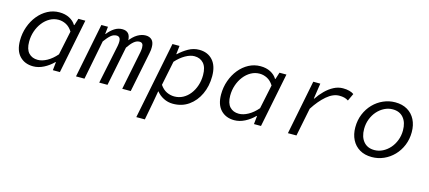

<svg xmlns="http://www.w3.org/2000/svg" viewBox="-54 -976 3708 1660"><g transform="rotate(15 1800.0 -146.5)"><path d="M218.7 12Q143.4 12 97.7 -35.7Q52 -83.3 52 -174.4Q52 -239.6 72.8 -298Q93.5 -356.5 130 -401.5Q166.6 -446.5 215 -472.3Q263.5 -498.1 319.3 -498.1Q371.1 -498.1 409.5 -478.1Q447.9 -458.1 467.7 -424.7H471.7L491.2 -486.1H553.5L456 0H393L400.6 -73.6H396.6Q358.8 -35.3 312.2 -11.7Q265.7 12 218.7 12ZM242.4 -52.3Q281.6 -52.3 325.3 -76.4Q369 -100.4 408.6 -146.3L453.6 -361.7Q429 -400.7 396.2 -417.2Q363.4 -433.8 329.1 -433.8Q287.6 -433.8 251.5 -413.6Q215.3 -393.3 188.3 -358.5Q161.3 -323.8 146 -279.1Q130.8 -234.4 130.8 -185.6Q130.8 -117.6 161.2 -84.9Q191.5 -52.3 242.4 -52.3Z M600 0 697 -486H756L749 -420H752Q781 -457 813.5 -477.5Q846 -498 883 -498Q917 -498 936 -478.5Q955 -459 956 -415L944 -404Q982 -455 1019 -476.5Q1056 -498 1092 -498Q1127 -498 1147.5 -477.5Q1168 -457 1168 -413Q1168 -400 1167 -388Q1166 -376 1162 -358L1090 0H1014L1084 -348Q1086 -360 1087 -369Q1088 -378 1088 -386Q1088 -411 1079.5 -421.5Q1071 -432 1054 -432Q1028 -432 1004 -412Q980 -392 953 -352L882 0H808L880 -348Q882 -360 883 -369Q884 -378 884 -386Q884 -411 874.5 -421.5Q865 -432 849 -432Q821 -432 797.5 -412Q774 -392 745 -352L676 0Z M1194.8 205.1 1333.3 -486.1H1396.3L1387.8 -410.5H1391.4Q1429.3 -446.6 1474.8 -472.4Q1520.2 -498.1 1570.9 -498.1Q1647.2 -498.1 1692.2 -448.2Q1737.2 -398.4 1737.2 -305.4Q1737.2 -217.2 1703.6 -145Q1670 -72.8 1610 -30.4Q1550 12 1470 12Q1424.1 12 1385.6 -7.9Q1347 -27.7 1323.2 -58.4H1320L1301.6 45.7L1271.3 205.1ZM1464.6 -52.3Q1507 -52.3 1542.2 -71.3Q1577.4 -90.3 1603.4 -123.8Q1629.4 -157.2 1643.9 -201Q1658.5 -244.7 1658.5 -294.2Q1658.5 -364.8 1627.6 -399.3Q1596.7 -433.8 1545.4 -433.8Q1508.1 -433.8 1464.4 -408.9Q1420.7 -384 1381.4 -340.1L1336.8 -121.9Q1363 -83.9 1396.3 -68.1Q1429.7 -52.3 1464.6 -52.3Z M2018.7 12Q1943.4 12 1897.7 -35.7Q1852 -83.3 1852 -174.4Q1852 -239.6 1872.8 -298Q1893.5 -356.5 1930 -401.5Q1966.6 -446.5 2015 -472.3Q2063.5 -498.1 2119.3 -498.1Q2171.1 -498.1 2209.5 -478.1Q2247.9 -458.1 2267.7 -424.7H2271.7L2291.2 -486.1H2353.5L2256 0H2193L2200.6 -73.6H2196.6Q2158.8 -35.3 2112.2 -11.7Q2065.7 12 2018.7 12ZM2042.4 -52.3Q2081.6 -52.3 2125.3 -76.4Q2169 -100.4 2208.6 -146.3L2253.6 -361.7Q2229 -400.7 2196.2 -417.2Q2163.4 -433.8 2129.1 -433.8Q2087.6 -433.8 2051.5 -413.6Q2015.3 -393.3 1988.3 -358.5Q1961.3 -323.8 1946 -279.1Q1930.8 -234.4 1930.8 -185.6Q1930.8 -117.6 1961.2 -84.9Q1991.5 -52.3 2042.4 -52.3Z M2496.9 0 2593.6 -486.5 2656.6 -486.1 2635.8 -347.2H2639.8Q2667 -388.5 2701.6 -422.7Q2736.2 -456.9 2775.7 -477.5Q2815.1 -498.1 2857.5 -498.1Q2889.8 -498.1 2914.2 -491.6Q2938.7 -485.2 2955.5 -473L2924.7 -407.1Q2906.8 -418.9 2887.4 -423.5Q2867.9 -428.1 2843.8 -428.1Q2787.7 -428.1 2731.2 -379.9Q2674.8 -331.7 2624.3 -252.8L2573.4 0Z M3249.7 12Q3186 12 3140.6 -14.9Q3095.1 -41.7 3070.8 -89.7Q3046.4 -137.7 3046.4 -200.6Q3046.4 -264.8 3068.9 -319.1Q3091.3 -373.3 3130.2 -413.4Q3169.2 -453.6 3219.8 -475.8Q3270.4 -498.1 3325.8 -498.1Q3389.5 -498.1 3434.9 -471.2Q3480.4 -444.4 3504.7 -396.4Q3529 -348.4 3529 -285.5Q3529 -221.9 3506.6 -167.3Q3484.2 -112.8 3445.2 -72.7Q3406.3 -32.5 3356 -10.3Q3305.7 12 3249.7 12ZM3255.4 -52.3Q3294.2 -52.3 3329.4 -70Q3364.6 -87.6 3392.2 -118.6Q3419.7 -149.6 3435.7 -191.4Q3451.7 -233.1 3451.7 -280.2Q3451.7 -351 3417 -392.4Q3382.3 -433.8 3320.1 -433.8Q3281.7 -433.8 3246.3 -416.1Q3210.9 -398.4 3183.3 -367.5Q3155.8 -336.5 3139.7 -294.9Q3123.7 -253.4 3123.7 -205.9Q3123.7 -135.1 3158.6 -93.7Q3193.6 -52.3 3255.4 -52.3Z"/></g></svg>

Font: SourceCodeVF
Style: Italic
Weight: 200
Italic angle: -11°
Monospace: yes
Designer: Paul D. Hunt, Teo Tuominen
Foundry: Adobe
Version: Version 1.026;hotconv 1.1.0;makeotfexe 2.6.0